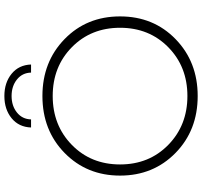

<svg xmlns="http://www.w3.org/2000/svg" viewBox="-43 -876 924 878"><g transform="rotate(-90 419.0 -437.0)"><path d="M275 -757Q277 -813 317.5 -846Q358 -879 419 -879Q480 -879 520.5 -846Q561 -813 563 -757H526Q525 -797 494.5 -821.5Q464 -846 419 -846Q374 -846 343.5 -821.5Q313 -797 312 -757ZM419 5Q262 5 158.5 -96.5Q55 -198 55 -350Q55 -502 158.5 -603.5Q262 -705 419 -705Q575 -705 679 -604Q783 -503 783 -350Q783 -197 679 -96Q575 5 419 5ZM195.5 -129.5Q285 -42 419 -42Q553 -42 642 -129.5Q731 -217 731 -350Q731 -483 642 -570.5Q553 -658 419 -658Q285 -658 195.5 -570.5Q106 -483 106 -350Q106 -217 195.5 -129.5Z"/></g></svg>

Font: mBank Light
Style: Regular
Weight: 300
Designer: Julieta Ulanovsky
Foundry: Julieta Ulanovsky
Version: Version 7.200;PS 007.200;hotconv 1.0.88;makeotf.lib2.5.64775